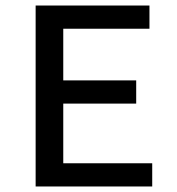

<svg xmlns="http://www.w3.org/2000/svg" viewBox="-20 -675 640 695"><path d="M109 0V-655H521V-571H209V-384H473V-300H209V-84H531V0Z"/></svg>

Font: SauceCodePro Nerd Font Mono
Style: Regular
Weight: 500
Monospace: yes
Designer: Paul D. Hunt, Teo Tuominen
Foundry: Adobe Systems Incorporated
Version: Version 2.030;PS 1.000;hotconv 16.6.51;makeotf.lib2.5.65220;